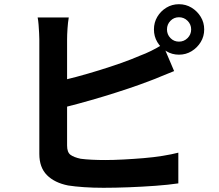

<svg xmlns="http://www.w3.org/2000/svg" viewBox="-20 -850 1040 913"><path d="M774 -710Q774 -686 790.5 -669Q807 -652 831 -652Q855 -652 872 -669Q889 -686 889 -710Q889 -734 872 -751Q855 -768 831 -768Q807 -768 790.5 -751Q774 -734 774 -710ZM712 -710Q712 -743 728 -770Q744 -797 771 -813.5Q798 -830 831 -830Q864 -830 891 -813.5Q918 -797 934.5 -770Q951 -743 951 -710Q951 -677 934.5 -650Q918 -623 891 -606.5Q864 -590 831 -590Q798 -590 771 -606.5Q744 -623 728 -650Q712 -677 712 -710ZM307 -767Q303 -744 301 -714Q299 -684 299 -663Q299 -648 299 -610.5Q299 -573 299 -522Q299 -471 299 -415.5Q299 -360 299 -308.5Q299 -257 299 -217Q299 -177 299 -158Q299 -126 315 -114Q331 -102 364 -95Q387 -92 417 -90.5Q447 -89 480 -89Q519 -89 566.5 -91.5Q614 -94 662.5 -98Q711 -102 754 -109Q797 -116 828 -124V22Q781 29 719 33.5Q657 38 592.5 40.5Q528 43 472 43Q423 43 379.5 40Q336 37 304 32Q239 19 203 -17.5Q167 -54 167 -118Q167 -147 167 -193.5Q167 -240 167 -296.5Q167 -353 167 -410.5Q167 -468 167 -519.5Q167 -571 167 -609Q167 -647 167 -663Q167 -674 166 -693Q165 -712 163.5 -732Q162 -752 159 -767ZM241 -460Q289 -470 343 -484.5Q397 -499 452 -516Q507 -533 556.5 -550.5Q606 -568 645 -585Q672 -595 698.5 -608Q725 -621 754 -639L808 -512Q779 -501 747.5 -487.5Q716 -474 691 -465Q647 -448 590.5 -429Q534 -410 473 -391.5Q412 -373 352.5 -357Q293 -341 242 -329Z"/></svg>

Font: Noto Sans SC
Style: Bold
Weight: 700
Designer: Ryoko NISHIZUKA  (kana, bopomofo & ideographs); Paul D. Hunt (Latin, Greek & Cyrillic); Sandoll Communications , Soo-you
Foundry: Adobe
Version: Version 2.004-H2;hotconv 1.0.118;makeotfexe 2.5.65603